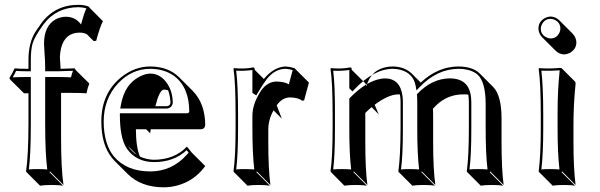

<svg xmlns="http://www.w3.org/2000/svg" viewBox="-20 -717 2508 803"><path d="M99.1 -429.2V-467.8Q99.1 -538.6 129.4 -585.9Q137.2 -598.1 153.8 -621.1Q210.4 -696.8 308.1 -696.8Q338.4 -696.3 353 -688L354 -685.1L410.6 -628.4Q398.4 -606.4 382.3 -546.4L371.6 -545.4L342.8 -574.2Q329.1 -580.6 313.5 -580.6Q252 -580.6 235.4 -515.6Q231 -497.1 230.5 -477.5Q230.5 -471.2 233.4 -429.2Q251 -429.7 292 -431.2L296.9 -423.8L353.5 -367.7Q345.7 -347.7 341.8 -326.7Q320.8 -328.6 269.5 -328.6H235.4V-142.6Q235.4 -10.3 245.6 56.6L189 0L187 2.9L243.7 59.6Q225.6 56.6 195.8 56.6Q166 56.6 147.5 59.6L90.8 2.9L88.9 0Q98.6 -64 99.1 -199.2V-327.1Q88.4 -326.7 80.6 -326.7L23.9 -382.8L19 -390.1Q33.2 -412.6 41 -431.2Q56.6 -429.2 99.1 -429.2ZM99.1 -383.8V-384.8H98.1ZM108.9 -418.9H99.1Q63.5 -418.9 47.4 -420.4Q41 -406.7 33.2 -393.6Q62.5 -395 98.1 -395H108.9V-199.2Q108.9 -70.8 100.6 -8.3Q120.1 -10.3 139.2 -9.8Q158.7 -9.8 177.7 -8.3Q168.9 -74.7 168.9 -199.2V-395H212.9Q251.5 -395 276.9 -393.6Q280.3 -408.2 285.2 -420.9Q242.7 -419.4 222.2 -418.9H168.9V-438Q168.9 -458.5 166 -499.5Q164.1 -525.9 164.1 -534.2Q164.1 -607.9 211.9 -635.7Q232.4 -647 256.8 -647Q296.4 -646 318.8 -614.7Q331.1 -660.6 341.3 -682.1Q326.7 -686.5 308.1 -687Q214.8 -686 162.1 -615.2Q124.5 -564 116.2 -534.7Q108.9 -507.8 108.9 -467.8Z M761.7 -104 781.7 -79.1 838.4 -22.5Q785.6 49.8 697.3 64Q680.2 66.4 664.1 66.4Q570.3 65.9 514.6 11.2L458 -45.4Q452.6 -51.3 448.7 -56.2Q403.8 -110.8 403.8 -209Q403.8 -328.1 488.8 -395.5Q544.4 -439 608.4 -439Q684.1 -438.5 729 -394L785.6 -337.4Q837.9 -284.2 838.4 -193.4Q836.4 -177.2 820.3 -176.3H610.4Q608.4 -165 607.9 -159.7L591.3 -176.3H548.3Q548.8 -99.6 565.4 -62Q593.8 -49.3 624.5 -48.8Q710.9 -49.8 761.7 -104ZM683.1 -339.4Q673.3 -342.3 665 -342.3Q646.5 -340.3 629.9 -272.9H678.7Q691.9 -274.9 692.9 -287.1Q691.9 -315.9 683.1 -339.4ZM552.7 -68.8 515.6 -106Q523.4 -94.2 532.2 -85.4Q542 -75.7 552.7 -68.8ZM760.7 -88.9Q707 -39.1 624.5 -39.1Q551.3 -39.1 511.7 -93.8Q508.8 -97.7 507.3 -100.6Q481.9 -142.6 481.4 -232.9V-243.2H763.7Q771 -245.1 771.5 -250Q771.5 -352.1 708 -399.4Q667.5 -428.7 608.4 -429.2Q531.2 -429.2 473.6 -368.2Q414.1 -304.2 413.6 -209Q414.1 -113.8 456.5 -62.5Q509.3 -0.5 607.4 0Q698.2 0 760.3 -68.8Q765.1 -74.2 769 -78.6ZM482.9 -263.2 484.9 -274.4Q500.5 -369.6 573.2 -400.9Q592.8 -409.2 608.4 -409.2Q651.9 -409.2 680.7 -365.7Q702.1 -332 702.6 -287.1Q699.2 -265.6 678.7 -263.2Z M1124 -255.4Q1102.1 -216.3 1102.1 -175.3V-123.5Q1102.1 -11.2 1110.8 56.6L1054.2 0L1052.2 2.9L1108.9 59.6Q1090.3 56.6 1062 56.6Q1033.2 56.6 1015.1 59.6L958.5 2.9L956.5 0Q965.3 -63 965.3 -180.2V-234.9Q965.3 -373 956.5 -429.2L958.5 -432.1Q1002.4 -427.7 1039.6 -435.1Q1042.5 -434.6 1043.5 -433.6Q1045.4 -430.2 1045.4 -424.8L1083.5 -386.7Q1125.5 -437.5 1175.3 -439Q1189.5 -438.5 1211.4 -432.1L1215.3 -428.2L1272 -371.6L1252 -297.4L1244.1 -295.4Q1228 -309.1 1191.9 -309.6Q1159.7 -308.6 1137.2 -276.4L1158.7 -220.7ZM1035.6 -328.6V-424.3Q1003.9 -419.4 967.8 -421.4Q975.6 -362.3 975.6 -234.9V-180.2Q975.6 -67.4 967.8 -8.3Q987.3 -10.3 1005.4 -9.8Q1024.4 -9.8 1043.5 -8.3Q1035.6 -74.2 1035.6 -180.2V-231.9Q1035.6 -280.8 1068.4 -332.5Q1069.8 -335 1070.8 -336.4Q1097.2 -375 1135.3 -376Q1169.9 -375.5 1188 -364.3L1204.1 -423.8Q1186 -428.7 1175.3 -429.2Q1129.9 -429.2 1096.2 -386.7Q1079.6 -365.2 1057.1 -327.1L1051.8 -317.9Z M1546.9 -278.8 1564 -238.8 1534.2 -269Q1519.5 -256.8 1507.8 -244.6V-123.5Q1507.8 -6.8 1516.6 56.6L1460 0L1458 2.9L1514.6 59.6Q1496.6 56.6 1467.8 56.6Q1439 56.6 1420.4 59.6L1364.3 2.9L1362.3 0Q1371.1 -62 1371.1 -180.2V-234.9Q1371.1 -373 1362.3 -429.2L1364.3 -432.1Q1408.2 -427.7 1444.8 -435.1Q1447.8 -434.6 1449.2 -433.6Q1451.2 -430.2 1451.2 -424.8L1507.8 -368.7L1512.7 -356.9Q1531.7 -427.2 1602.5 -437.5Q1612.8 -439 1622.1 -439Q1672.4 -438.5 1702.6 -408.7L1739.7 -371.6Q1811 -438.5 1897 -439Q1957 -438.5 1986.3 -409.7L2043 -353Q2077.1 -317.4 2077.6 -223.6V-123.5Q2077.6 -7.3 2086.4 56.6L2030.3 0L2027.8 2.9L2084.5 59.6Q2065.9 56.6 2037.6 56.6Q2008.8 56.6 1990.7 59.6L1934.1 2.9L1932.1 0Q1940.9 -62 1940.9 -180.2V-290Q1940.9 -307.6 1938.5 -321.3Q1928.7 -322.8 1917.5 -322.3Q1852.5 -322.3 1805.2 -277.3Q1797.4 -270 1790.5 -262.2Q1791.5 -249 1791.5 -224.6V-123.5Q1791.5 -7.3 1800.8 56.6L1744.1 0L1742.2 2.9L1798.8 59.6Q1780.8 56.6 1751.5 56.6Q1722.7 56.6 1704.6 59.6L1647.9 2.9L1646 0Q1654.8 -62 1655.3 -180.2V-290Q1655.3 -308.1 1652.3 -322.3Q1648.4 -322.3 1645.5 -322.3Q1604 -321.8 1546.9 -278.8ZM1440.9 -347.7V-424.3Q1409.2 -419.4 1373.5 -421.4Q1381.3 -362.3 1380.9 -234.9V-180.2Q1380.9 -65.9 1373.5 -8.3Q1393.1 -10.3 1411.1 -9.8Q1430.2 -9.8 1448.7 -8.3Q1440.9 -70.3 1440.9 -180.2V-305.2L1443.8 -308.1Q1511.7 -377.4 1574.2 -387.7Q1582.5 -388.7 1588.9 -389.2Q1654.3 -389.2 1663.6 -314Q1665 -302.2 1665 -290V-180.2Q1665 -65.9 1657.2 -8.3Q1676.8 -10.3 1694.8 -9.8Q1713.9 -9.8 1732.9 -8.3Q1725.1 -70.3 1725.1 -180.2V-280.8Q1725.1 -306.6 1724.1 -318.4L1723.6 -322.3L1726.6 -325.7Q1786.6 -388.2 1860.8 -389.2Q1942.9 -389.2 1950.2 -308.1Q1951.2 -298.8 1951.2 -290V-180.2Q1951.2 -65.9 1943.4 -8.3Q1962.9 -10.3 1981 -9.8Q2000 -9.8 2019 -8.3Q2011.2 -70.3 2011.2 -180.2V-279.8Q2011.2 -374.5 1977.1 -405.3Q1949.2 -428.7 1897 -429.2Q1807.1 -428.2 1735.4 -353L1721.7 -338.9L1718.3 -358.4Q1708.5 -411.1 1653.8 -425.3Q1638.2 -429.2 1622.1 -429.2Q1542.5 -428.2 1461.4 -342.3L1454.1 -334.5Z M2231.9 -597.2Q2231.9 -627.4 2260.3 -642.1Q2271.5 -647.5 2282.7 -647.9Q2303.2 -647 2318.4 -632.8L2375 -576.2Q2389.6 -560.1 2390.6 -540.5Q2390.6 -510.3 2361.8 -495.1Q2350.6 -489.7 2339.4 -489.3Q2318.8 -490.2 2303.7 -504.9L2247.1 -561.5Q2232.4 -577.6 2231.9 -597.2ZM2241.7 -234.9Q2241.7 -367.7 2232.9 -429.2L2234.9 -432.1Q2277.8 -428.7 2321.8 -433.1Q2327.6 -432.6 2329.1 -431.6L2385.7 -375Q2387.2 -372.1 2387.2 -366.2Q2378.4 -280.8 2378.4 -194.3V-123.5Q2378.4 -13.7 2387.2 56.6L2331.1 0L2328.6 2.9L2385.3 59.6Q2367.2 56.6 2338.4 56.6Q2309.6 56.6 2291.5 59.6L2234.9 2.9L2232.9 0Q2241.7 -68.4 2241.7 -180.2ZM2252 -234.9V-180.2Q2252 -72.8 2244.1 -8.3Q2263.7 -10.3 2281.7 -9.8Q2300.8 -9.8 2319.8 -8.3Q2312 -76.2 2312 -180.2V-251Q2312 -339.4 2320.8 -422.9Q2285.2 -419.9 2244.1 -421.4Q2252 -356.4 2252 -234.9ZM2241.7 -597.2Q2241.7 -571.8 2266.6 -560.1Q2274.9 -556.2 2282.7 -556.2Q2308.1 -556.2 2319.8 -580.6Q2323.7 -589.4 2323.7 -597.2Q2323.7 -622.6 2299.3 -634.3Q2290.5 -638.2 2282.7 -638.2Q2257.3 -638.2 2245.6 -613.3Q2241.7 -605 2241.7 -597.2Z"/></svg>

Font: Linux Biolinum Shadow O
Style: Regular
Weight: 400
Designer: Philipp H. Poll
Foundry: Philipp H. Poll
Version: Version 1.0.4